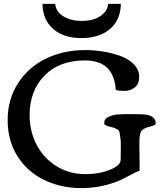

<svg xmlns="http://www.w3.org/2000/svg" viewBox="-20 -945 813 978"><path d="M595.7 -925.3Q593.8 -841.8 539.3 -796.4Q484.9 -751 394.8 -751Q304.7 -751 251.5 -796.9Q198.2 -842.8 196.3 -925.3H261.2Q265.1 -884.3 303.7 -861.3Q342.3 -838.4 396 -838.4Q475.1 -838.4 513.7 -882.8Q528.8 -899.9 530.8 -925.3ZM413.6 -689.9Q507.8 -689.9 591.8 -660.6Q634.8 -645.5 661.9 -617.4Q689 -589.4 689 -553.2Q689 -517.1 666.5 -499.5Q644 -481.9 613.5 -481.9Q583 -481.9 569.8 -486.8Q564.5 -562.5 525.9 -599.9Q487.3 -637.2 411.1 -637.2Q282.7 -637.2 206.8 -560.1Q130.9 -482.9 130.9 -358.9Q130.9 -275.4 167 -206.8Q203.1 -138.2 268.3 -98.1Q333.5 -58.1 415 -58.1Q469.7 -58.1 512.7 -70.8Q593.8 -94.7 594.7 -130.9Q595.2 -144 595.2 -163.1V-221.2Q595.2 -229 592.3 -246.6Q589.4 -264.2 588.6 -272Q587.9 -279.8 575.4 -287.1Q563 -294.4 548.8 -297.4Q510.7 -305.2 510.7 -316.9Q510.7 -328.6 515.9 -336.7Q521 -344.7 532 -349.6Q543 -354.5 553.7 -357.7Q564.5 -360.8 582.5 -362.3Q607.9 -363.8 658 -363.8Q708 -363.8 727.1 -360.4Q772.9 -351.6 772.9 -317.9Q772.9 -310.5 766.1 -307.6Q759.3 -304.7 755.6 -303.5Q752 -302.2 746.1 -300.8Q705.6 -291 697.5 -273.4Q689.5 -255.9 689.9 -211.4L691.4 -75.2Q673.8 -69.8 639.2 -51Q604.5 -32.2 590.8 -26.4Q497.1 13.2 394.3 13.2Q291.5 13.2 205.6 -28.1Q119.6 -69.3 69.3 -148.7Q19 -228 19 -333.5Q19 -439 71.8 -521Q124.5 -603 214.1 -646.5Q303.7 -689.9 413.6 -689.9Z"/></svg>

Font: Corben
Style: Regular
Weight: 400
Designer: vernon adams
Foundry: vernon adams
Version: Version 1.101